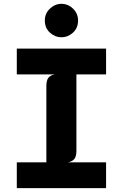

<svg xmlns="http://www.w3.org/2000/svg" viewBox="-20 -980 640 1000"><path d="M67.5 0V-134.5H221.5V-532Q221.5 -562 232.5 -575.5Q243.5 -589 266 -592.5H67.5V-727H532.5V-592.5H378V-195Q378 -165 367 -151.8Q356 -138.5 333.5 -134.5H532.5V0ZM300 -786Q266.5 -786 240 -810Q213.5 -834 213.5 -873.5Q213.5 -910 240 -935Q266.5 -960 300 -960Q334.5 -960 360.5 -934.8Q386.5 -909.5 386.5 -873.5Q386.5 -834 360.2 -810Q334 -786 300 -786Z"/></svg>

Font: Spline Sans Mono
Style: Bold
Weight: 700
Designer: Eben Sorkin, Mirko Velimirovic
Foundry: Sorkin Type
Version: Version 1.004